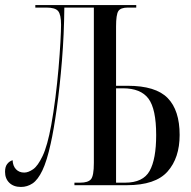

<svg xmlns="http://www.w3.org/2000/svg" viewBox="-20 -734 756 761"><path d="M63 7Q34 7 17 -9.5Q0 -26 0 -53Q0 -73 8.5 -84Q17 -95 30 -99Q31 -76 43.5 -63Q56 -50 76 -50Q92 -50 111 -63Q130 -76 149 -116Q168 -156 183 -238Q192 -287 199.5 -346Q207 -405 212 -463Q217 -521 219.5 -567.5Q222 -614 222 -636Q222 -676 210.5 -690Q199 -704 164 -704H120V-714H520V-704H487Q458 -704 449 -690Q440 -676 440 -629V-394H486Q597 -394 644.5 -345.5Q692 -297 692 -199Q692 -108 644 -54Q596 0 483 0H275V-10H298Q329 -10 340.5 -23.5Q352 -37 352 -88V-704H235Q234 -597 225.5 -493.5Q217 -390 205 -304Q193 -218 181 -165Q166 -96 148 -58.5Q130 -21 109 -7Q88 7 63 7ZM476 -10Q547 -10 573 -56.5Q599 -103 599 -199Q599 -302 568.5 -343Q538 -384 467 -384H440V-10Z"/></svg>

Font: Noto Serif Display ExtraCondensed
Style: Regular
Weight: 400
Width: 2
Designer: Monotype Design Team
Foundry: Monotype Imaging Inc.
Version: Version 2.009